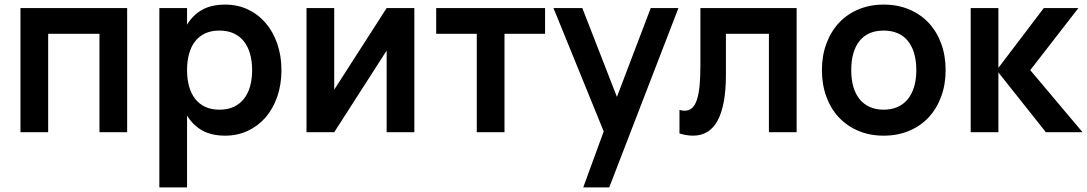

<svg xmlns="http://www.w3.org/2000/svg" viewBox="-20 -575 4728 835"><path d="M69 0V-540H533V0H412.5V-428H189.5V0Z M673 240V-540H793.5V-467.5Q818 -509 858.5 -532Q899 -555 959.5 -555Q1013 -555 1057.8 -534Q1102.5 -513 1135 -475.2Q1167.5 -437.5 1185.8 -385Q1204 -332.5 1204 -270Q1204 -207 1185.8 -154.5Q1167.5 -102 1134.8 -64.2Q1102 -26.5 1057.2 -5.8Q1012.5 15 959.5 15Q899 15 858.5 -8.2Q818 -31.5 793.5 -72.5V240ZM934.5 -98Q970.5 -98 997 -110.5Q1023.5 -123 1041.2 -145.8Q1059 -168.5 1067.8 -200.2Q1076.5 -232 1076.5 -270Q1076.5 -309 1067.5 -340.8Q1058.5 -372.5 1040.8 -395Q1023 -417.5 996.5 -429.8Q970 -442 934.5 -442Q898 -442 871.5 -429.5Q845 -417 827.8 -394.2Q810.5 -371.5 802 -340Q793.5 -308.5 793.5 -270Q793.5 -230.5 802.5 -198.8Q811.5 -167 829.2 -144.5Q847 -122 873.2 -110Q899.5 -98 934.5 -98Z M1782 -540V0H1661.5V-355L1433.5 0H1313V-540H1433.5V-185L1661.5 -540Z M2053.5 0V-428H1877V-540H2350.5V-428H2174V0Z M2516.5 240 2605.5 -3.5 2387 -540H2512.5L2663 -153.5L2810 -540H2930.5L2629.5 240Z M2935 -97Q2947 -93.5 2958 -93.5Q2977.5 -93.5 2990.8 -106.2Q3004 -119 3011.8 -144Q3019.5 -169 3022.8 -206.2Q3026 -243.5 3026 -292V-540H3444.5V0H3324V-428H3137V-250Q3137 -181.5 3127.5 -131.5Q3118 -81.5 3100 -49Q3082 -16.5 3055.2 -0.8Q3028.5 15 2994 15Q2966.5 15 2935 5.5Z M3823 15Q3762.5 15 3713 -6Q3663.5 -27 3628.2 -64.5Q3593 -102 3573.8 -154.5Q3554.5 -207 3554.5 -270Q3554.5 -333 3574 -385.5Q3593.5 -438 3628.8 -475.8Q3664 -513.5 3713.5 -534.2Q3763 -555 3823 -555Q3884 -555 3933.5 -534.2Q3983 -513.5 4018.5 -475.8Q4054 -438 4073.2 -385.5Q4092.5 -333 4092.5 -270Q4092.5 -207 4073 -154.5Q4053.5 -102 4018.2 -64.2Q3983 -26.5 3933.2 -5.8Q3883.5 15 3823 15ZM3823 -98Q3857 -98 3883.5 -109.8Q3910 -121.5 3928 -143.8Q3946 -166 3955.5 -198Q3965 -230 3965 -270Q3965 -310.5 3955.8 -342.5Q3946.5 -374.5 3928.5 -396.8Q3910.5 -419 3884 -430.5Q3857.5 -442 3823 -442Q3754 -442 3718 -396.8Q3682 -351.5 3682 -270Q3682 -229.5 3691.2 -197.5Q3700.5 -165.5 3718.5 -143.5Q3736.5 -121.5 3762.8 -109.8Q3789 -98 3823 -98Z M4201.5 -540H4322V-280L4519.5 -540H4670L4460.5 -270L4688 0H4528.5L4322 -260V0H4201.5Z"/></svg>

Font: Vela Sans Bd
Style: Bold
Weight: 700
Designer: Principal design: Mikhail Sharanda - project Manrope.
Design modification: Ravid Balaliev
Foundry: Mikhail Sharanda
Version: Version 1.001